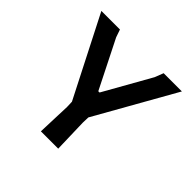

<svg xmlns="http://www.w3.org/2000/svg" viewBox="-135 -627 752 752"><g transform="rotate(45 241.5 -250.5)"><path d="M279 -170 278 -140 282 0H186L191 -140L190 -168L20 -501H123L134 -469L234 -270H241L351 -465L365 -501H466Z"/></g></svg>

Font: Alegreya Sans SC Medium
Style: Regular
Weight: 500
Designer: Juan Pablo del Peral
Foundry: Huerta Tipografica
Version: Version 2.001;PS 002.001;hotconv 1.0.88;makeotf.lib2.5.64775